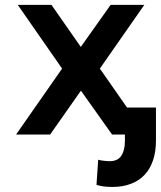

<svg xmlns="http://www.w3.org/2000/svg" viewBox="-20 -548 655 782"><path d="M309.1 -356.9 189.5 -528.3H52.2L232.9 -268.6L45.4 0H184.1L309.6 -178.7L436.5 0H574.2L386.7 -268.6L567.9 -528.3H430.7ZM615.2 -109.9H488.8V24.4Q488.8 45.4 484.6 61.5Q480.5 77.6 472.7 88.4Q464.8 98.6 453.6 103.5Q442.4 108.4 427.7 108.4Q417 108.4 403.6 106.9Q390.1 105.5 379.9 102.5L373 205.1Q390.1 210 405.3 211.7Q420.4 213.4 438.5 213.4Q480.5 213.4 513.9 200.4Q547.4 187.5 569.8 163.1Q591.8 139.2 603.5 104.2Q615.2 69.3 615.2 24.4Z"/></svg>

Font: Roboto Mono SemiBold
Style: Regular
Weight: 600
Monospace: yes
Designer: Google
Version: Version 3.000